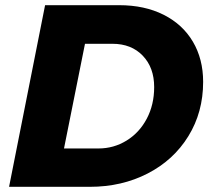

<svg xmlns="http://www.w3.org/2000/svg" viewBox="-20 -721 808 741"><path d="M764 -405Q764 -288 707 -195.5Q650 -103 550 -51.5Q450 0 327 0H15L154 -701H440Q538 -701 611.5 -664Q685 -627 724.5 -560Q764 -493 764 -405ZM414 -552H308L227 -148H360Q419 -148 468.5 -178.5Q518 -209 546.5 -263Q575 -317 575 -385Q575 -460 531 -506Q487 -552 414 -552Z"/></svg>

Font: TypoPRO Montserrat Alternates
Style: Bold Italic
Weight: 700
Italic angle: -11.3°
Designer: Julieta Ulanovsky
Foundry: Julieta Ulanovsky
Version: Version 6.001